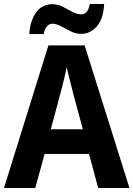

<svg xmlns="http://www.w3.org/2000/svg" viewBox="-20 -944 670 964"><path d="M473 0 427 -171H204L157 0H0L223 -716H405L630 0ZM349 -469Q342 -498 331.5 -538Q321 -578 315 -607Q311 -588 305 -561.5Q299 -535 292.5 -510Q286 -485 282 -470L235 -295H396ZM127 -773Q131 -839 161 -881Q191 -923 243 -923Q270 -923 294.5 -910.5Q319 -898 342.5 -885Q366 -872 389 -872Q421 -872 431 -924H503Q499 -849 466 -811.5Q433 -774 387 -774Q361 -774 335.5 -786.5Q310 -799 286.5 -812Q263 -825 242 -825Q229 -825 216.5 -812.5Q204 -800 199 -773Z"/></svg>

Font: Noto Sans Devanagari UI SemiCondensed
Style: Bold
Weight: 700
Width: 4
Designer: Jelle Bosma - Monotype Design Team
Foundry: Monotype Imaging Inc.
Version: Version 2.004; ttfautohint (v1.8.4.7-5d5b)